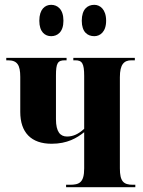

<svg xmlns="http://www.w3.org/2000/svg" viewBox="-20 -776 593 796"><path d="M371 -626C394 -626 420 -643 420 -690C420 -738 394 -756 371 -756C343 -756 319 -738 319 -690C319 -643 343 -626 371 -626ZM192 -626C218 -626 243 -643 243 -690C243 -738 218 -756 192 -756C167 -756 143 -738 143 -690C143 -643 167 -626 192 -626ZM254 0H541V-10H531C492 -10 477 -24 477 -78V-456C477 -509 494 -526 525 -526H539V-536H284V-526H292C320 -526 329 -514 329 -461V-242C305 -220 283 -210 258 -210C230 -210 212 -229 212 -282V-463C212 -514 219 -526 249 -526H256V-536H6V-526H13C52 -526 64 -506 64 -457V-312C64 -227 109 -180 194 -180C259 -180 299 -204 329 -228V-78C329 -18 308 -10 269 -10H254Z"/></svg>

Font: Noto Serif Display Condensed Extra
Style: Regular
Weight: 800
Width: 3
Designer: Monotype Design Team
Foundry: Monotype Imaging Inc.
Version: Version 1.900